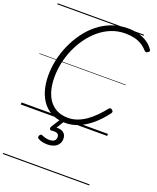

<svg xmlns="http://www.w3.org/2000/svg" viewBox="-252 -1147 1459 1779"><g transform="rotate(20 477.5 -257.5)"><path d="M446 20Q377 20 322 -4Q267 -28 228 -75Q189 -122 168 -189.5Q147 -257 147 -344Q147 -417 163.5 -494Q180 -571 212.5 -644.5Q245 -718 291.5 -783Q338 -848 399 -897.5Q460 -947 534 -975Q608 -1003 693 -1003Q751 -1003 799 -990Q847 -977 885.5 -951.5Q924 -926 950 -888Q957 -879 953.5 -871.5Q950 -864 938 -857Q928 -851 921.5 -852.5Q915 -854 904 -865Q878 -894 845.5 -913Q813 -932 774 -941Q735 -950 687 -950Q614 -950 550 -924.5Q486 -899 432.5 -854Q379 -809 337 -750.5Q295 -692 265.5 -624.5Q236 -557 221 -486.5Q206 -416 206 -348Q206 -272 222.5 -213.5Q239 -155 271 -114.5Q303 -74 348.5 -53.5Q394 -33 451 -33Q500 -33 544 -49.5Q588 -66 628.5 -94.5Q669 -123 706.5 -161Q744 -199 779 -243Q787 -252 794.5 -251Q802 -250 811 -243Q821 -235 821.5 -227Q822 -219 814 -208Q759 -135 698.5 -84Q638 -33 574 -6.5Q510 20 446 20ZM356 264Q333 264 306.5 258.5Q280 253 261 240Q254 234 254.5 226Q255 218 259 210Q265 201 271.5 199Q278 197 286 201Q300 207 318.5 212.5Q337 218 360 218Q391 218 407.5 205.5Q424 193 424 168Q424 143 406 134Q388 125 351 130Q343 131 339 128.5Q335 126 332 121Q329 114 330 108.5Q331 103 336 94L398 -4H441L373 108L358 94Q396 84 423.5 91Q451 98 465.5 117Q480 136 480 165Q480 195 464.5 217.5Q449 240 421 252Q393 264 356 264ZM0 478H852V488H0ZM0 -20H852V0H0ZM0 -505H852V-500H0ZM0 -998H852V-988H0Z"/></g></svg>

Font: Playwrite AU SA Guides
Style: Regular
Weight: 400
Designer: Veronika Burian, José Scaglione
Foundry: TypeTogether
Version: Version 1.003